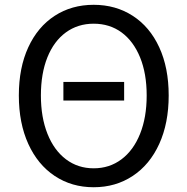

<svg xmlns="http://www.w3.org/2000/svg" viewBox="-20 -766 780 799"><path d="M496.6 -425V-347.6H243.8V-425ZM58.4 -368.8Q58.4 -484 97.7 -569.2Q137 -654.4 207.6 -700.2Q278.2 -746 369.8 -746Q461.4 -746 532.4 -700.2Q603.4 -654.4 642.7 -569.1Q682 -483.8 682 -368.7Q682 -253.6 642.7 -167.2Q603.4 -80.8 532.3 -33.8Q461.2 13.2 369.8 13.2Q278.4 13.2 207.7 -33.8Q137 -80.8 97.7 -167.2Q58.4 -253.6 58.4 -368.8ZM590.4 -368.7Q590.4 -459.8 562.9 -527.3Q535.3 -594.7 485.9 -631.1Q436.4 -667.4 369.7 -667.4Q304 -667.4 254.1 -631.1Q204.3 -594.7 177.2 -527.3Q150.2 -459.8 150.2 -368.7Q150.2 -277.6 177.6 -209Q205 -140.4 254.6 -103Q304.3 -65.6 369.8 -65.6Q435.6 -65.6 485.5 -103Q535.4 -140.4 562.9 -209Q590.4 -277.6 590.4 -368.7Z"/></svg>

Font: 寒蝉端黑体 Light
Style: Regular
Weight: 300
Designer: ChillDuanSans {Warren2060}; 
Source Han Sans {Ryoko NISHIZUKA 西塚涼子 (kana, bopomofo & ideographs); Paul D. Hunt (Latin, G
Foundry: ChillType&Adobe
Version: Version 1.300;Glyphs 3.3 (3306)